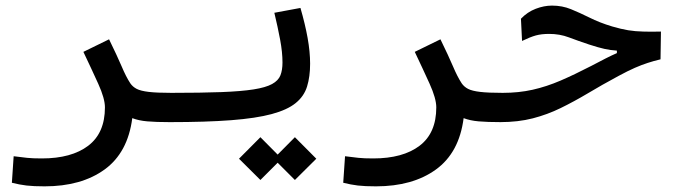

<svg xmlns="http://www.w3.org/2000/svg" viewBox="-20 -429 2384 679"><path d="M447.8 -11.2Q432.1 110.8 349.9 170.4Q267.6 230 137.7 230Q98.6 230 73.7 227.1Q48.8 224.1 22 217.3L28.3 123.5Q56.2 127 75.7 129.2Q95.2 131.3 127.9 131.3Q232.9 131.3 292 86.4Q351.1 41.5 351.1 -49.3Q351.1 -80.6 327.4 -132.8Q303.7 -185.1 274.9 -245.6L365.7 -290Q394.5 -231 410.2 -194.3Q425.8 -157.2 440.9 -134.3Q449.2 -122.1 463.4 -114.7Q477.5 -107.4 506.1 -104Q534.7 -100.6 585.9 -100.6Q604.5 -100.6 613.5 -91.3Q622.6 -82 622.6 -56.2Q622.6 -22 610.1 -9.5Q597.7 2.9 580.1 2.9Q531.2 2.9 501 0.2Q470.7 -2.4 447.8 -11.2Z M580.1 2.9Q564 2.9 564 -52.7Q564 -78.6 570.8 -89.6Q577.6 -100.6 585.9 -100.6Q691.9 -100.6 762.7 -103.3Q833.5 -106 876.7 -112.8Q919.9 -119.6 942.1 -131.8Q964.4 -144 971.7 -162.6Q979 -181.2 979 -208Q979 -244.1 970.7 -288.6Q962.4 -333 950.2 -383.8L1042.5 -400.9Q1059.1 -343.8 1067.9 -294.7Q1076.7 -245.6 1076.7 -203.6Q1076.7 -157.7 1065.9 -123Q1055.2 -88.4 1025.6 -64.5Q996.1 -40.5 940.9 -25.6Q885.7 -10.7 797.4 -3.9Q709 2.9 580.1 2.9ZM1022.9 207.5 961.9 146.5 900.9 207.5 825.2 132.3 900.9 56.2 961.9 117.7 1022.9 56.2 1098.6 132.3Z M1619.6 -11.2Q1604 110.8 1521.7 170.4Q1439.5 230 1309.6 230Q1270.5 230 1245.6 227.1Q1220.7 224.1 1193.8 217.3L1200.2 123.5Q1228 127 1247.6 129.2Q1267.1 131.3 1299.8 131.3Q1404.8 131.3 1463.9 86.4Q1522.9 41.5 1522.9 -49.3Q1522.9 -80.6 1499.3 -132.8Q1475.6 -185.1 1446.8 -245.6L1537.6 -290Q1566.4 -231 1582 -194.3Q1597.7 -157.2 1612.8 -134.3Q1621.1 -122.1 1635.3 -114.7Q1649.4 -107.4 1678 -104Q1706.5 -100.6 1757.8 -100.6Q1776.4 -100.6 1785.4 -91.3Q1794.4 -82 1794.4 -56.2Q1794.4 -22 1782 -9.5Q1769.5 2.9 1752 2.9Q1703.1 2.9 1672.9 0.2Q1642.6 -2.4 1619.6 -11.2Z M1748 2.9Q1736.3 2.9 1730 -9.3Q1723.6 -21.5 1723.6 -51.3Q1723.6 -100.6 1757.8 -100.6Q1814.5 -100.6 1863.5 -111.6Q1912.6 -122.6 1962.4 -144Q2012.2 -165.5 2070.8 -195.8Q2100.6 -211.4 2121.6 -222.2Q2142.6 -232.9 2161.6 -241.2V-250Q2138.7 -251.5 2117.7 -256.1Q2096.7 -260.7 2063.5 -271.5Q2023.9 -284.7 1991.7 -296.9Q1959.5 -309.1 1921.9 -309.1Q1895 -309.1 1875.2 -303.7Q1855.5 -298.3 1826.2 -284.2L1822.3 -362.8Q1845.2 -386.7 1874.5 -397.9Q1903.8 -409.2 1932.1 -409.2Q1968.3 -409.2 1999.3 -396.5Q2030.3 -383.8 2064.9 -366.7Q2099.6 -349.1 2145 -335.4Q2176.3 -326.2 2201.7 -322Q2227.1 -317.9 2254.4 -317.4Q2268.1 -316.9 2283.7 -316.9Q2299.3 -316.9 2317.4 -317.4L2315.9 -219.2Q2291.5 -213.4 2270.5 -206.5Q2249.5 -199.7 2225.3 -189.2Q2201.2 -178.7 2167 -160.2Q2107.9 -128.4 2059.1 -99.1Q2009.8 -69.8 1962.9 -46.9Q1916 -23.9 1864.3 -10.5Q1812.5 2.9 1748 2.9Z"/></svg>

Font: CaskaydiaMono NF
Style: Regular
Weight: 400
Designer: Aaron Bell
Foundry: Saja Typeworks
Version: Version 2111.001; ttfautohint (v1.8.4);Nerd Fonts 3.1.1